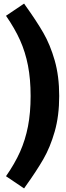

<svg xmlns="http://www.w3.org/2000/svg" viewBox="-20 -878 365 1056"><path d="M112.4 -858.2Q114.4 -856.2 115.9 -853.5Q117.4 -850.8 119.4 -848.2Q180.8 -762.6 218.5 -697.2Q256.2 -631.8 280.9 -545.5Q305.6 -459.2 305.6 -350Q305.6 -240.8 280.9 -154.5Q256.2 -68.2 218.5 -2.8Q180.8 62.6 119.4 148.2Q117.4 150.8 115.9 153.5Q114.4 156.2 112.4 158.2L13 91.2Q61.4 21.8 90.4 -43.3Q119.4 -108.4 133.9 -183Q148.4 -257.6 148.4 -350Q148.4 -442.8 133.9 -517.4Q119.4 -592 90.4 -656.7Q61.4 -721.4 13 -791.2Z"/></svg>

Font: Firava
Style: Regular
Weight: 400
Designer: Carrois Corporate & Edenspiekermann AG
Foundry: Greg Finn Gibson
Version: Version 5.000